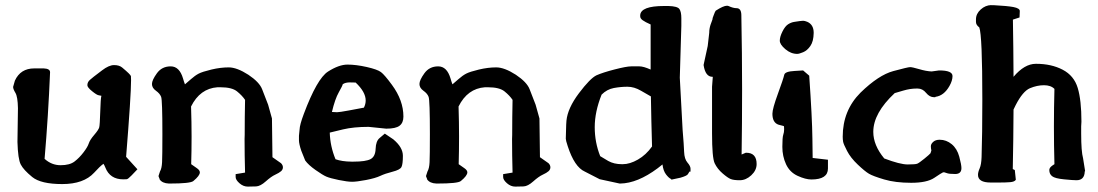

<svg xmlns="http://www.w3.org/2000/svg" viewBox="-20 -688 4208 736"><path d="M448.2 -429.2Q481 -401.9 481.9 -396Q482.4 -391.6 482.4 -380.4Q482.4 -322.3 463.4 -86.9L506.8 -39.1L484.4 -15.6Q470.7 -1.5 465.8 -1Q460 -0.5 452.6 -0.5Q401.4 -0.5 383.8 -45.9Q379.9 -55.7 376.5 -60.1Q362.3 -49.8 340.8 -25.9Q300.8 17.6 218.8 17.6Q136.7 17.6 103.5 -9.5Q70.3 -36.6 59.6 -57.4Q48.8 -78.1 46.9 -143.6L48.8 -273.4Q47.9 -317.4 39.1 -332Q30.3 -346.7 30.3 -354.5V-355L37.1 -378.9Q58.6 -425.8 111.3 -425.8H147.5Q171.9 -424.8 171.9 -411.1V-410.6Q165 -243.2 150.9 -79.1Q177.7 -54.7 212.4 -54.7Q247.1 -54.7 265.6 -68.8Q284.2 -83 300 -103.8Q315.9 -124.5 320.3 -138.2Q324.7 -151.9 341.3 -171.1Q357.9 -190.4 360.4 -200Q362.8 -209.5 364.3 -260.3Q365.7 -311 368.7 -320.8Q365.7 -321.8 358.4 -322.8Q351.1 -323.7 333 -338.4Q314.9 -353 314.9 -361.3Q314.9 -373.5 325 -382.1Q335 -390.6 339.8 -394.3Q344.7 -397.9 371.1 -418.2Q397.5 -438.5 417.2 -438.5Q437 -438.5 448.2 -429.2Z M813.5 -353.5Q746.6 -348.6 712.4 -279.8Q714.4 -219.2 714.4 -164.3Q714.4 -109.4 712.9 -58.6Q722.7 -51.3 734.4 -43.5Q746.1 -35.6 746.1 -27.3Q746.1 -14.6 721.2 5.9Q710 15.6 629.9 15.6H627.4Q602.1 14.6 591.8 -0.5V-2L587.9 -11.7V-14.2L593.3 -30.8Q600.1 -42 601.3 -66.4Q602.5 -90.8 602.5 -174.3Q602.5 -303.7 597.7 -316.7Q592.8 -329.6 577.6 -340.3Q562.5 -351.1 562.5 -366Q562.5 -380.9 581.5 -407.2Q600.6 -433.6 634.3 -433.6Q668 -433.6 681.6 -387.2Q685.5 -373.5 689 -364.7Q696.3 -370.6 711.9 -384.5Q727.5 -398.4 741.7 -405.8Q755.9 -413.1 790.5 -421.4Q825.2 -429.7 856.7 -429.7Q888.2 -429.7 932.1 -401.4Q974.6 -373 984.9 -345.7Q995.1 -318.4 1007.8 -286.6L1022.5 -233.9L1024.4 -85.4L1057.1 -62.5Q1064.5 -55.2 1064.5 -46.6Q1064.5 -38.1 1057.4 -31.7Q1050.3 -25.4 1034.9 -18.3Q1019.5 -11.2 998.8 7.3Q978 25.9 961.7 26.6Q945.3 27.3 930.2 27.3H929.7Q912.6 27.3 897.9 14.4Q883.3 1.5 883.3 -9.3V-20.5L919.4 -26.4Q917.5 -92.8 917.5 -155.3Q918 -163.1 918 -170.9Q918 -240.7 919.4 -305.2Q908.2 -321.8 888.7 -337.6Q869.1 -353.5 825.2 -353.5Z M1293.9 -365.2Q1293 -359.4 1278.6 -334Q1264.2 -308.6 1252.4 -258.8Q1263.2 -257.8 1272 -257.8Q1280.8 -257.8 1317.6 -264.6Q1354.5 -271.5 1375 -275.4Q1381.8 -289.1 1381.8 -302.7Q1381.8 -335.4 1343.3 -371.6Q1335.4 -372.1 1320.3 -372.1Q1304.2 -372.1 1293.9 -365.2ZM1327.1 -68.4H1335Q1382.3 -68.4 1400.6 -78.1Q1418.9 -87.9 1419.9 -117.7Q1420.9 -147.5 1435.5 -159.2L1455.1 -175.8L1487.8 -153.8L1488.3 -153.3Q1524.4 -123 1524.4 -90.8Q1524.4 -58.6 1519 -47.9Q1513.7 -37.1 1484.9 -29.8Q1456.1 -22.5 1437.5 -13.7Q1418.9 -4.9 1383.1 2Q1347.2 8.8 1329.6 8.8Q1312 8.8 1278.6 2Q1245.1 -4.9 1231 -11Q1216.8 -17.1 1189.5 -36.4Q1162.1 -55.7 1149.9 -72.8L1134.8 -110.4Q1126 -136.7 1126 -150.4V-167.5L1128.4 -191.4Q1128.9 -209.5 1144.5 -251Q1195.3 -386.7 1237.3 -413.6Q1279.3 -440.4 1312 -440.4Q1344.7 -440.4 1385.7 -431.2Q1426.8 -421.9 1440.4 -411.6Q1454.1 -401.4 1482.4 -362.8Q1526.4 -303.2 1526.4 -241.2Q1526.4 -217.3 1511.7 -206.1Q1497.1 -194.8 1460.9 -194.8H1460.4L1393.1 -201.7Q1335.9 -201.7 1295.4 -192.1Q1254.9 -182.6 1244.1 -179.7Q1245.6 -127.4 1266.1 -77.6Q1290.5 -68.8 1327.1 -68.4Z M1838.9 -353.5Q1772 -348.6 1737.8 -279.8Q1739.7 -219.2 1739.7 -164.3Q1739.7 -109.4 1738.3 -58.6Q1748 -51.3 1759.8 -43.5Q1771.5 -35.6 1771.5 -27.3Q1771.5 -14.6 1746.6 5.9Q1735.4 15.6 1655.3 15.6H1652.8Q1627.4 14.6 1617.2 -0.5V-2L1613.3 -11.7V-14.2L1618.7 -30.8Q1625.5 -42 1626.7 -66.4Q1627.9 -90.8 1627.9 -174.3Q1627.9 -303.7 1623 -316.7Q1618.2 -329.6 1603 -340.3Q1587.9 -351.1 1587.9 -366Q1587.9 -380.9 1606.9 -407.2Q1626 -433.6 1659.7 -433.6Q1693.4 -433.6 1707 -387.2Q1710.9 -373.5 1714.4 -364.7Q1721.7 -370.6 1737.3 -384.5Q1752.9 -398.4 1767.1 -405.8Q1781.2 -413.1 1815.9 -421.4Q1850.6 -429.7 1882.1 -429.7Q1913.6 -429.7 1957.5 -401.4Q2000 -373 2010.3 -345.7Q2020.5 -318.4 2033.2 -286.6L2047.9 -233.9L2049.8 -85.4L2082.5 -62.5Q2089.8 -55.2 2089.8 -46.6Q2089.8 -38.1 2082.8 -31.7Q2075.7 -25.4 2060.3 -18.3Q2044.9 -11.2 2024.2 7.3Q2003.4 25.9 1987.1 26.6Q1970.7 27.3 1955.6 27.3H1955.1Q1938 27.3 1923.3 14.4Q1908.7 1.5 1908.7 -9.3V-20.5L1944.8 -26.4Q1942.9 -92.8 1942.9 -155.3Q1943.4 -163.1 1943.4 -170.9Q1943.4 -240.7 1944.8 -305.2Q1933.6 -321.8 1914.1 -337.6Q1894.5 -353.5 1850.6 -353.5Z M2479.5 -126.5Q2476.6 -222.7 2475.1 -318.4Q2463.4 -324.7 2437.3 -340.1Q2411.1 -355.5 2385.3 -355.5Q2359.4 -355.5 2333 -350.6Q2306.6 -345.7 2286.1 -325.2Q2259.8 -259.3 2259.8 -200.7Q2259.8 -142.1 2280.8 -89.4Q2289.6 -83.5 2311.5 -71Q2333.5 -58.6 2363.8 -58.6H2367.2Q2394.5 -58.6 2425.5 -76.4Q2456.5 -94.2 2479.5 -126.5ZM2434.1 -629.9Q2436.5 -665 2525.4 -665H2542Q2577.1 -664.1 2584.5 -653.3Q2591.8 -642.6 2591.8 -618.2V-588.9L2585.9 -390.1L2596.7 -189.9Q2601.6 -132.3 2602.5 -105.5Q2603.5 -78.6 2615.2 -64.9Q2627 -51.3 2627 -41.5V-30.3H2623Q2621.1 -26.4 2616.7 -20Q2612.3 -13.7 2588.4 -6.8L2554.2 0.5L2551.3 -2.4Q2543.5 -5.9 2533 -19.5Q2522.5 -33.2 2519.5 -57.6L2501 -43Q2423.8 14.6 2357.4 15.6H2355.5L2278.8 -1L2221.7 -30.3Q2182.1 -47.9 2156.2 -127.9Q2148.9 -149.9 2148.9 -156.2V-157.2L2150.4 -210L2151.4 -225.6Q2156.2 -273.4 2199.2 -330.6Q2242.2 -387.7 2266.6 -399.4Q2291 -410.2 2336.4 -421.9Q2381.8 -433.6 2399.4 -433.6H2431.2Q2446.8 -433.6 2474.1 -421.4V-594.2Q2453.1 -603.5 2443.6 -610.4Q2434.1 -617.2 2434.1 -625.5Z M2803.2 -656.7Q2821.3 -656.7 2821.8 -630.9Q2824.7 -480 2824.7 -346.4Q2824.7 -212.9 2822.8 -95.7L2838.9 -102.5H2840.3Q2880.4 -102.5 2880.4 -59.1Q2880.4 -35.2 2859.9 -16.1Q2839.4 2.9 2815.9 2.9Q2792.5 2.9 2781 -1.7Q2769.5 -6.3 2749.8 -23.4Q2730 -40.5 2719.7 -61.8Q2709.5 -83 2709.5 -176.8V-355.5Q2711.4 -375 2712.4 -393.6H2710.4Q2684.1 -394 2677.2 -438V-439.5L2692.9 -511.7L2698.7 -562Q2698.7 -577.6 2703.6 -592.8Q2708.5 -607.9 2710 -610.4Q2711.4 -612.8 2711.9 -619.1Q2711.9 -619.6 2715.3 -628.4Q2721.2 -644.5 2723.6 -647Q2752.9 -666 2766.6 -666Q2770 -666 2772.5 -665Q2790.5 -656.7 2803.2 -656.7Z M3074.2 -604.5Q3099.1 -593.8 3099.1 -562.5Q3099.1 -562 3099.1 -561.5Q3098.6 -529.3 3086.4 -511.7Q3074.2 -494.1 3058.6 -487.8Q3043 -481.4 3036.1 -481.4Q3011.7 -481.4 2990.5 -499.5Q2969.2 -517.6 2969.2 -532.2Q2969.2 -546.9 2979.5 -567.4Q2989.7 -587.9 3001.5 -595.2Q3013.2 -602.5 3025.4 -604.2Q3037.6 -606 3045.4 -607.2Q3053.2 -608.4 3058.8 -608.4Q3064.5 -608.4 3074.2 -604.5ZM3058.6 -418Q3070.3 -407.7 3082 -397.9Q3093.3 -236.3 3094.2 -156.7L3095.2 -82.5L3153.8 -75.7V-42Q3153.8 0 3090.3 0Q3067.9 0 3037.6 -13.9Q3007.3 -27.8 2993.2 -58.3Q2979 -88.9 2979 -125Q2979 -161.1 2982.4 -171.1Q2985.8 -181.2 2985.8 -191.4Q2985.8 -201.7 2984.9 -204.6Q2981.4 -205.1 2979.5 -206.1Q2970.7 -208 2964.4 -210Q2940.9 -217.8 2940.9 -252Q2940.9 -271 2961.9 -328.4Q2982.9 -385.7 2986.3 -401.4Q2989.3 -414.1 3025.9 -416Q3042.5 -417 3058.6 -418Z M3665.5 -43.5Q3665.5 -21 3641.6 -21Q3617.7 -21 3609.4 -24.4Q3599.1 -28.8 3594.5 -27.1Q3589.8 -25.4 3561.5 -6.3Q3533.2 12.7 3472.9 12.7Q3412.6 12.7 3369.6 0Q3326.7 -12.7 3311 -22Q3295.4 -31.2 3268.1 -57.1Q3240.7 -83 3227.1 -109.4Q3213.4 -135.7 3211.9 -145Q3210.4 -154.3 3210.4 -164.1Q3210.4 -264.6 3278.8 -333Q3348.1 -400.4 3404.3 -415.5Q3460.4 -430.7 3468.8 -430.7Q3477.1 -430.7 3503.7 -422.9Q3530.3 -415 3551.3 -414.1L3579.6 -418H3580.6Q3631.3 -418 3631.3 -396.5Q3631.3 -378.9 3619.6 -358.4Q3598.6 -321.3 3566.4 -316.9L3564.9 -315.4H3560.1Q3543.5 -315.4 3530 -332Q3516.6 -348.6 3497.6 -348.6H3493.2Q3468.8 -348.6 3442.1 -340.6Q3415.5 -332.5 3409.7 -331.1Q3327.6 -254.4 3327.6 -182.6Q3327.6 -131.3 3369.6 -80.6Q3430.2 -57.6 3459.5 -57.6Q3488.8 -57.6 3496.1 -60.5Q3503.4 -63.5 3523.2 -79.6Q3543 -95.7 3546.9 -100.6L3550.3 -111.3Q3548.3 -118.7 3548.3 -127.4Q3548.3 -136.2 3557.4 -144.3Q3566.4 -152.3 3581.5 -152.3H3582.5Q3607.4 -152.3 3628.2 -135.3Q3648.9 -118.2 3657.2 -87.4Q3665.5 -56.6 3665.5 -43.5Z M4022 -347.2Q4008.3 -361.3 3981.9 -361.3Q3955.6 -361.3 3928.2 -349.9Q3900.9 -338.4 3873.5 -285.2L3865.2 -268.1Q3864.7 -154.3 3862.3 -40L3870.1 -36.1L3874 1Q3869.6 8.8 3852.5 10.3Q3835.4 11.7 3809.8 11.7Q3784.2 11.7 3777.8 11.7Q3729 11.7 3729 -17.6Q3729 -28.3 3735.4 -42.7Q3741.7 -57.1 3742.7 -85.4Q3745.6 -171.4 3745.6 -305.7Q3745.6 -553.2 3733.9 -583Q3721.2 -592.3 3721.2 -604V-613.8Q3721.2 -635.3 3739.3 -651.6Q3757.3 -668 3779.8 -668.5V-668H3790.5H3791Q3840.3 -665.5 3864.3 -661.1Q3890.1 -656.2 3889.2 -645L3888.2 -621.1Q3875.5 -616.7 3862.8 -612.8Q3864.7 -503.4 3865.2 -393.6Q3907.2 -443.4 3950.7 -443.4H3951.7Q4010.3 -443.4 4053.7 -420.7Q4097.2 -397.9 4111.3 -350.8Q4125.5 -303.7 4125.5 -221.7L4124.5 -203.6V-175.8Q4124.5 -107.4 4131.8 -81.1L4139.6 -32.2L4138.2 -30.8Q4137.2 2.9 4106.4 2.9Q4094.2 2.9 4059.1 -0.5Q4023.9 -3.9 4013.2 -12.5Q4002.4 -21 4002.4 -35.6V-38.1L4003.4 -40.5V-42L4004.4 -43.5Q4007.3 -49.8 4022 -58.6Q4020 -130.9 4020 -202.9Q4020 -274.9 4022 -347.2Z"/></svg>

Font: Drukaatie burti
Style: Demi
Weight: 600
Version: Version 0.14